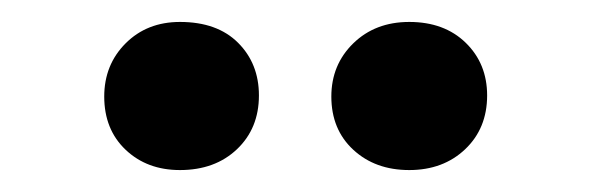

<svg xmlns="http://www.w3.org/2000/svg" viewBox="-20 -772 540 175"><path d="M353 -617Q322 -617 302 -635.5Q282 -654 282 -684Q282 -713 302 -732.5Q322 -752 353 -752Q385 -752 404.5 -733Q424 -714 424 -685Q424 -655 404 -636Q384 -617 353 -617ZM144 -617Q114 -617 94.5 -635.5Q75 -654 75 -684Q75 -713 94.5 -732.5Q114 -752 144 -752Q178 -752 197 -733Q216 -714 216 -685Q216 -655 196 -636Q176 -617 144 -617Z"/></svg>

Font: Literata 18pt Medium
Style: Regular
Weight: 500
Designer: Latin by Veronika Burian and Jose Scaglione. Greek by Irene Vlachou. Cyrillic by Vera Evstafieva.
Foundry: TypeTogether
Version: Version 3.103;gftools[0.9.29]